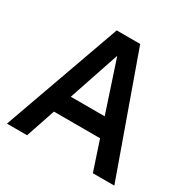

<svg xmlns="http://www.w3.org/2000/svg" viewBox="-158 -845 976 991"><g transform="rotate(30 330.0 -350.0)"><path d="M260 -700H400L650 0H522L464 -175H189L130 0H10ZM428 -285 329 -585H327L226 -285Z"/></g></svg>

Font: PT Root UI Bold
Style: Regular
Weight: 700
Designer: Vitaly Kuzmin
Foundry: ParaType Ltd.
Version: Version 2.000G